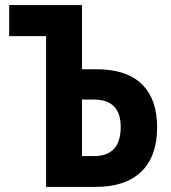

<svg xmlns="http://www.w3.org/2000/svg" viewBox="-20 -734 672 754"><path d="M161 0V-592H16V-714H302V-462H359Q477 -462 537 -403.5Q597 -345 597 -234Q597 -120 535 -60Q473 0 356 0ZM302 -121H349Q454 -121 454 -235Q454 -343 349 -343H302Z"/></svg>

Font: Noto Sans Condensed
Style: Bold
Weight: 700
Width: 3
Designer: Monotype Design Team
Foundry: Monotype Imaging Inc.
Version: Version 2.013; ttfautohint (v1.8.4.7-5d5b)